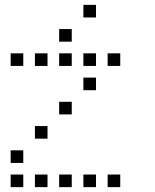

<svg xmlns="http://www.w3.org/2000/svg" viewBox="-20 -796 640 792"><path d="M325 -776Q324 -776 324 -776Q324 -776 324 -775V-725Q324 -724 324 -724Q324 -724 325 -724H375Q376 -724 376 -724Q376 -724 376 -725V-775Q376 -776 376 -776Q376 -776 375 -776ZM225 -676Q224 -676 224 -676Q224 -676 224 -675V-625Q224 -624 224 -624Q224 -624 225 -624H275Q276 -624 276 -624Q276 -624 276 -625V-675Q276 -676 276 -676Q276 -676 275 -676ZM25 -576Q24 -576 24 -576Q24 -576 24 -575V-525Q24 -524 24 -524Q24 -524 25 -524H75Q76 -524 76 -524Q76 -524 76 -525V-575Q76 -576 76 -576Q76 -576 75 -576ZM125 -576Q124 -576 124 -576Q124 -576 124 -575V-525Q124 -524 124 -524Q124 -524 125 -524H175Q176 -524 176 -524Q176 -524 176 -525V-575Q176 -576 176 -576Q176 -576 175 -576ZM225 -576Q224 -576 224 -576Q224 -576 224 -575V-525Q224 -524 224 -524Q224 -524 225 -524H275Q276 -524 276 -524Q276 -524 276 -525V-575Q276 -576 276 -576Q276 -576 275 -576ZM325 -576Q324 -576 324 -576Q324 -576 324 -575V-525Q324 -524 324 -524Q324 -524 325 -524H375Q376 -524 376 -524Q376 -524 376 -525V-575Q376 -576 376 -576Q376 -576 375 -576ZM425 -576Q424 -576 424 -576Q424 -576 424 -575V-525Q424 -524 424 -524Q424 -524 425 -524H475Q476 -524 476 -524Q476 -524 476 -525V-575Q476 -576 476 -576Q476 -576 475 -576ZM325 -476Q324 -476 324 -476Q324 -476 324 -475V-425Q324 -424 324 -424Q324 -424 325 -424H375Q376 -424 376 -424Q376 -424 376 -425V-475Q376 -476 376 -476Q376 -476 375 -476ZM225 -376Q224 -376 224 -376Q224 -376 224 -375V-325Q224 -324 224 -324Q224 -324 225 -324H275Q276 -324 276 -324Q276 -324 276 -325V-375Q276 -376 276 -376Q276 -376 275 -376ZM125 -276Q124 -276 124 -276Q124 -276 124 -275V-225Q124 -224 124 -224Q124 -224 125 -224H175Q176 -224 176 -224Q176 -224 176 -225V-275Q176 -276 176 -276Q176 -276 175 -276ZM25 -176Q24 -176 24 -176Q24 -176 24 -175V-125Q24 -124 24 -124Q24 -124 25 -124H75Q76 -124 76 -124Q76 -124 76 -125V-175Q76 -176 76 -176Q76 -176 75 -176ZM25 -76Q24 -76 24 -76Q24 -76 24 -75V-25Q24 -24 24 -24Q24 -24 25 -24H75Q76 -24 76 -24Q76 -24 76 -25V-75Q76 -76 76 -76Q76 -76 75 -76ZM125 -76Q124 -76 124 -76Q124 -76 124 -75V-25Q124 -24 124 -24Q124 -24 125 -24H175Q176 -24 176 -24Q176 -24 176 -25V-75Q176 -76 176 -76Q176 -76 175 -76ZM225 -76Q224 -76 224 -76Q224 -76 224 -75V-25Q224 -24 224 -24Q224 -24 225 -24H275Q276 -24 276 -24Q276 -24 276 -25V-75Q276 -76 276 -76Q276 -76 275 -76ZM325 -76Q324 -76 324 -76Q324 -76 324 -75V-25Q324 -24 324 -24Q324 -24 325 -24H375Q376 -24 376 -24Q376 -24 376 -25V-75Q376 -76 376 -76Q376 -76 375 -76ZM425 -76Q424 -76 424 -76Q424 -76 424 -75V-25Q424 -24 424 -24Q424 -24 425 -24H475Q476 -24 476 -24Q476 -24 476 -25V-75Q476 -76 476 -76Q476 -76 475 -76Z"/></svg>

Font: Doto
Style: Regular
Weight: 400
Monospace: yes
Version: Version 1.000